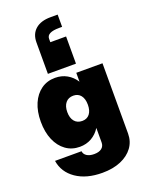

<svg xmlns="http://www.w3.org/2000/svg" viewBox="-199 -1013 1005 1311"><g transform="rotate(-20 303.5 -357.0)"><path d="M394.5 -559.5H190.5V-788Q190.5 -849 229.8 -883Q269 -917 339.5 -917H391.5V-828H370Q280 -828 280 -782V-757H394.5ZM565.5 -500V10.5Q565.5 68 533.8 111.2Q502 154.5 444.8 178.8Q387.5 203 310.5 203Q194.5 203 120.2 151.8Q46 100.5 33 15.5H225.5Q228 37.5 248 50.5Q268 63.5 301 63.5Q336.5 63.5 355.8 48.2Q375 33 375 6V-99.5Q350 -60 312 -38.2Q274 -16.5 226.5 -16.5Q168.5 -16.5 125 -48Q81.5 -79.5 57.2 -136.2Q33 -193 33 -268.5Q33 -343.5 57.2 -399.5Q81.5 -455.5 125 -486.5Q168.5 -517.5 226.5 -517.5Q274 -517.5 312 -496Q350 -474.5 375 -435.5V-500ZM225.5 -268.5Q225.5 -225.5 245.8 -201.2Q266 -177 302 -177Q336.5 -177 355.8 -201.2Q375 -225.5 375 -268.5Q375 -311.5 355.8 -336Q336.5 -360.5 302 -360.5Q266 -360.5 245.8 -336Q225.5 -311.5 225.5 -268.5Z"/></g></svg>

Font: Overused Grotesk Black
Style: Regular
Weight: 900
Version: Version 0.004